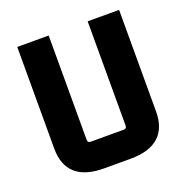

<svg xmlns="http://www.w3.org/2000/svg" viewBox="-118 -743 832 861"><g transform="rotate(-20 298.0 -312.5)"><path d="M361 10H235Q145 10 100 -30.5Q55 -71 55 -150V-635H205V-137Q205 -123 219 -123H377Q391 -123 391 -137V-635H541V-150Q541 -71 496 -30.5Q451 10 361 10Z"/></g></svg>

Font: Gemunu Libre ExtraLight ExtraBold
Style: Regular
Weight: 800
Version: Version 1.100